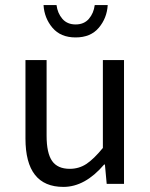

<svg xmlns="http://www.w3.org/2000/svg" viewBox="-20 -722 589 754"><path d="M80 -178V-486H163V-189Q163 -121 184.5 -90Q206 -59 254 -59Q290 -59 319 -78Q348 -97 384 -141V-486H467V0H399L392 -76H389Q314 12 229 12Q80 12 80 -178ZM151 -702H202Q206 -670 225 -648Q244 -626 277 -626Q310 -626 329 -648Q348 -670 352 -702H403Q400 -651 368 -613Q336 -575 277 -575Q218 -575 186 -613Q154 -651 151 -702Z"/></svg>

Font: RibengUni
Style: Regular
Weight: 400
Designer: (1) Dr. Andrew Glass (Program Manager at Microsoft Corporation)
(2) Bivuti Chakma (Suz Moriz)
(3) Paul D. Hunt (Adobe Co
Foundry: Bivuti Chakma and Jyoti Chakma
Version: Version 1.2020